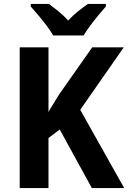

<svg xmlns="http://www.w3.org/2000/svg" viewBox="-20 -954 650 974"><path d="M610 0H446L283 -297L226 -254V0H80V-714H226V-386Q237 -406 251 -428Q265 -450 280 -475L448 -714H608L387 -397ZM250 -774Q238 -795 217.5 -822.5Q197 -850 175 -876Q153 -902 136 -921V-934H228Q250 -918 276 -897Q302 -876 326 -850Q351 -877 377 -897.5Q403 -918 426 -934H517V-921Q501 -903 479 -876.5Q457 -850 437 -823Q417 -796 404 -774Z"/></svg>

Font: Noto Sans SemiCondensed
Style: Bold
Weight: 700
Width: 4
Designer: Monotype Design Team
Foundry: Monotype Imaging Inc.
Version: Version 2.013; ttfautohint (v1.8.4.7-5d5b)